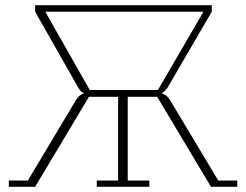

<svg xmlns="http://www.w3.org/2000/svg" viewBox="-20 -718 946 738"><path d="M14 -24H87L270 -330Q284 -354 301 -358V-361Q291 -364 281 -381L115 -673V-698H794V-673L624 -381Q612 -364 603 -361V-358Q621 -355 635 -331L819 -24H892V0H791L584 -346H471V-24H554V0H352V-24H434V-346H322L115 0H14ZM587 -372 762 -673H154L325 -372Z"/></svg>

Font: IBM Plex Serif ExtLt
Style: Regular
Weight: 200
Designer: Mike Abbink, Paul van der Laan, Pieter van Rosmalen
Foundry: Bold Monday
Version: Version 3.001